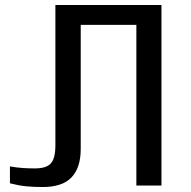

<svg xmlns="http://www.w3.org/2000/svg" viewBox="-20 -747 770 773"><path d="M203 -727H630V0H529V-647H305V-147Q305 -72 268 -33Q231 6 152 6Q115 6 85 3Q55 0 20 -9V-77Q49 -72 72.5 -70.5Q96 -69 121 -69Q167 -69 185 -89.5Q203 -110 203 -162Z"/></svg>

Font: BM YEONSUNG
Style: Regular
Weight: 400
Designer: Bongjin Kim; Myungsoo Han; Jaehyun Keum; Jihee Min; Dokyung Lee; Chorong Kim; Jooyeon Kang; Sang-a Kim;
Foundry: Sandoll Communications Inc.
Version: Version 1.000;PS 1;hotconv 16.6.51;makeotf.lib2.5.65220